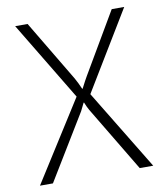

<svg xmlns="http://www.w3.org/2000/svg" viewBox="-80 -767 722 833"><g transform="rotate(-10 281.5 -350.0)"><path d="M252.4 -353 43 -700.2H97.7L257.8 -432.1Q262.7 -423.8 270 -408.9Q277.3 -394 282.2 -382.3H284.2Q302.2 -417.5 311.5 -433.1L468.3 -700.2H523.4L313 -353L527.8 0H468.3L296.4 -286.6Q292.5 -293.5 287.8 -303.2Q283.2 -313 279.8 -321.8H277.8L260.7 -287.1L85.9 0H28.8Z"/></g></svg>

Font: Selawik Light
Style: Regular
Weight: 300
Designer: Aaron Bell
Foundry: Microsoft Corporation
Version: Version 1.01